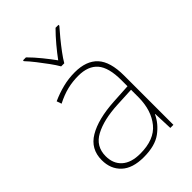

<svg xmlns="http://www.w3.org/2000/svg" viewBox="-227 -859 964 964"><g transform="rotate(-45 255.5 -376.5)"><path d="M264 -537Q346 -537 387 -492.5Q428 -448 428 -350V0H406L402 -103H400Q379 -57 334 -23.5Q289 10 208 10Q129 10 88.5 -28Q48 -66 48 -129Q48 -208 114.5 -247.5Q181 -287 299 -294L402 -300V-343Q402 -433 368 -472.5Q334 -512 264 -512Q224 -512 186.5 -503Q149 -494 106 -472L97 -498Q137 -516 178.5 -526.5Q220 -537 264 -537ZM301 -270Q199 -265 137.5 -232Q76 -199 76 -129Q76 -76 110 -45.5Q144 -15 208 -15Q308 -15 354.5 -72Q401 -129 402 -220V-275ZM237 -606Q225 -627 205 -654.5Q185 -682 163.5 -709.5Q142 -737 123 -757V-763H144Q172 -735 199.5 -701Q227 -667 248 -638Q269 -667 297.5 -701Q326 -735 354 -763H375V-757Q357 -737 334.5 -709.5Q312 -682 291.5 -654.5Q271 -627 259 -606Z"/></g></svg>

Font: Noto Sans Myanmar Thin
Style: Regular
Weight: 100
Designer: Monotype Design Team
Foundry: Monotype Imaging Inc.
Version: Version 2.107; ttfautohint (v1.8.4.7-5d5b)